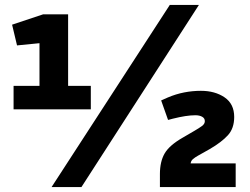

<svg xmlns="http://www.w3.org/2000/svg" viewBox="-20 -758 1015 778"><path d="M140 -316V-583L49 -574L29 -658L155 -700H256V-316ZM35 -410H348V-315H35ZM189 0 668 -738H786L310 0ZM628 0V-53Q628 -103 647 -136Q666 -169 720 -200L768 -228Q787 -239 798.5 -247.5Q810 -256 810 -267Q810 -279 799 -285Q788 -291 772 -291Q753 -291 730.5 -287.5Q708 -284 680 -277L661 -272L633 -351L660 -363Q693 -377 726.5 -383.5Q760 -390 794 -390Q851 -390 890 -363.5Q929 -337 929 -284Q929 -238 903.5 -210Q878 -182 830 -154L782 -127Q771 -121 761.5 -113Q752 -105 752 -90V-82L738 -96H935V0Z"/></svg>

Font: REM SemiBold
Style: Regular
Weight: 600
Designer: Octavio Pardo
Foundry: Ashler Design
Version: Version 1.005;gftools[0.9.28]